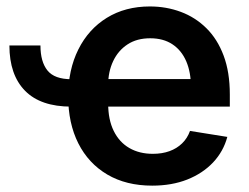

<svg xmlns="http://www.w3.org/2000/svg" viewBox="-20 -567 774 598"><path d="M202.1 -234.9Q106.4 -234.9 57.9 -284.4Q9.3 -334 9.3 -425.3H106Q106 -374.5 127.9 -347.4Q149.9 -320.3 202.1 -320.3ZM454.1 11.2Q373 11.2 314.2 -23.4Q255.4 -58.1 223.9 -120.6Q192.4 -183.1 192.4 -267.1Q192.4 -349.6 223.9 -412.8Q255.4 -476.1 312.7 -511.5Q370.1 -546.9 446.8 -546.9Q498 -546.9 543.2 -530Q588.4 -513.2 622.8 -479.2Q657.2 -445.3 676.5 -393.8Q695.8 -342.3 695.8 -272.9V-234.9H249.5V-320.8H632.8L574.7 -295.9Q574.7 -341.8 560.1 -376Q545.4 -410.2 517.1 -429Q488.8 -447.8 447.8 -447.8Q406.2 -447.8 377.2 -428.7Q348.1 -409.7 332.5 -376.7Q316.9 -343.8 316.9 -302.7V-244.6Q316.9 -194.3 334.2 -159.2Q351.6 -124 382.8 -106Q414.1 -87.9 456.1 -87.9Q484.9 -87.9 507.8 -96.2Q530.8 -104.5 547.1 -120.4Q563.5 -136.2 571.8 -159.2L688 -140.6Q675.8 -95.2 643.6 -61Q611.3 -26.9 563.2 -7.8Q515.1 11.2 454.1 11.2Z"/></svg>

Font: Inter 18pt SemiBold
Style: Regular
Weight: 600
Designer: Rasmus Andersson
Foundry: rsms
Version: Version 4.001;git-66647c0bb